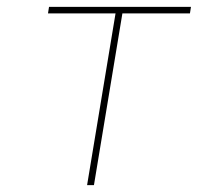

<svg xmlns="http://www.w3.org/2000/svg" viewBox="-20 -540 640 560"><path d="M234 0 317 -501H120L123 -520H537L534 -501H337L254 0Z"/></svg>

Font: Iosevka Thin Extended Oblique
Style: Regular
Weight: 100
Width: 7
Italic angle: -9°
Monospace: yes
Designer: Belleve Invis
Foundry: Belleve Invis
Version: Version 32.5.0; ttfautohint (v1.8.4)